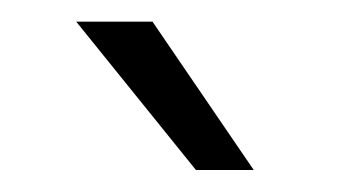

<svg xmlns="http://www.w3.org/2000/svg" viewBox="-20 -770 326 177"><path d="M213.9 -613.3H160.6L50.3 -750H120.6Z"/></svg>

Font: Roboto-Light
Style: Regular
Weight: 300
Designer: Google
Version: Version 2.137; 2017